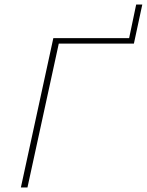

<svg xmlns="http://www.w3.org/2000/svg" viewBox="-20 -826 647 846"><path d="M607 -806 570 -634H239L101 0H72L215 -658H549L580 -806Z"/></svg>

Font: EauTestText Extralight
Style: Italic
Weight: 250
Italic angle: -12°
Designer: Christian Thalmann (Catharsis Fonts)
Version: Version 0.001;PS 000.001;hotconv 1.0.88;makeotf.lib2.5.64775